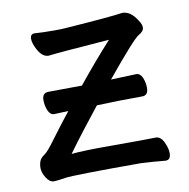

<svg xmlns="http://www.w3.org/2000/svg" viewBox="-63 -549 616 627"><g transform="rotate(-10 245.0 -235.5)"><path d="M67 16Q53 16 42 -1.5Q31 -19 31 -34Q31 -47 35 -57Q39 -67 51 -75Q63 -83 87 -116Q124 -166 153 -202L106 -200Q93 -200 86 -216Q79 -232 79 -251Q79 -275 100 -275L211 -276Q271 -350 324 -408Q149 -395 121 -391Q97 -391 81 -428Q74 -443 74 -455Q74 -471 88 -471Q115 -469 152 -469Q180 -469 189 -470Q345 -481 382 -487Q410 -487 431 -452Q440 -439 440 -429Q440 -416 422.5 -406.5Q405 -397 308 -279L392 -282Q405 -282 412 -266.5Q419 -251 419 -232Q419 -207 399 -207Q322 -207 248 -204Q188 -129 139 -62Q176 -66 253 -66Q403 -66 419 -67Q435 -67 445 -46.5Q455 -26 455 -9Q455 13 438 13Q397 9 357 7Q132 7 105 11.5Q78 16 67 16Z"/></g></svg>

Font: LXGW WenKai Lite
Style: Bold
Weight: 700
Designer: LXGW / Fontworks Inc.
Foundry: LXGW / Fontworks Inc.
Version: Version 1.330;April 28, 2024